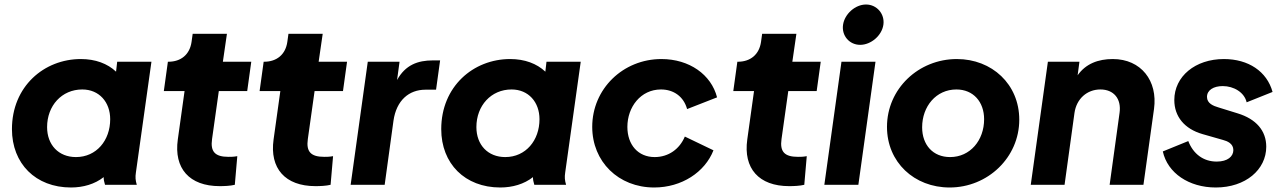

<svg xmlns="http://www.w3.org/2000/svg" viewBox="-20 -820 5688 852"><path d="M295 12C349 12 401 -3 440 -34C440 -23 442 -13 446 0H587C581 -20 580 -34 583 -54L652 -546H500L495 -502C457 -538 403 -558 339 -558C175 -558 33 -436 33 -247C33 -94 138 12 295 12ZM189 -256C189 -351 254 -423 345 -423C420 -423 469 -367 469 -291C469 -197 408 -123 317 -123C240 -123 189 -177 189 -256Z M955 6C975 6 1002 5 1022 0L1033 -127C1016 -124 1006 -124 994 -124C934 -124 913 -147 921 -203L951 -416H1077L1095 -546H969L987 -670H835L830 -634C822 -578 783 -546 727 -546H725L707 -416H799L769 -201C751 -73 820 6 955 6Z M1380 6C1400 6 1427 5 1447 0L1458 -127C1441 -124 1431 -124 1419 -124C1359 -124 1338 -147 1346 -203L1376 -416H1502L1520 -546H1394L1412 -670H1260L1255 -634C1247 -578 1208 -546 1152 -546H1150L1132 -416H1224L1194 -201C1176 -73 1245 6 1380 6Z M1536 0H1687L1726 -284C1739 -375 1795 -422 1868 -422H1915L1933 -552H1901C1834 -552 1779 -532 1742 -465L1753 -546H1612Z M2200 12C2254 12 2306 -3 2345 -34C2345 -23 2347 -13 2351 0H2492C2486 -20 2485 -34 2488 -54L2557 -546H2405L2400 -502C2362 -538 2308 -558 2244 -558C2080 -558 1938 -436 1938 -247C1938 -94 2043 12 2200 12ZM2094 -256C2094 -351 2159 -423 2250 -423C2325 -423 2374 -367 2374 -291C2374 -197 2313 -123 2222 -123C2145 -123 2094 -177 2094 -256Z M2883 12C3005 12 3108 -56 3146 -153L3019 -214C2996 -159 2947 -123 2885 -123C2812 -123 2764 -177 2764 -257C2764 -345 2823 -423 2913 -423C2970 -423 3014 -391 3029 -336L3162 -388C3136 -489 3039 -558 2915 -558C2745 -558 2608 -426 2608 -257C2608 -103 2724 12 2883 12Z M3482 6C3502 6 3529 5 3549 0L3560 -127C3543 -124 3533 -124 3521 -124C3461 -124 3440 -147 3448 -203L3478 -416H3604L3622 -546H3496L3514 -670H3362L3357 -634C3349 -578 3310 -546 3254 -546H3252L3234 -416H3326L3296 -201C3278 -73 3347 6 3482 6Z M3638 0H3789L3865 -546H3714ZM3721 -710C3714 -662 3749 -621 3797 -621C3845 -621 3893 -662 3900 -710C3907 -758 3871 -800 3823 -800C3775 -800 3728 -758 3721 -710Z M4194 12C4363 12 4503 -121 4503 -289C4503 -446 4382 -558 4226 -558C4056 -558 3916 -426 3916 -257C3916 -100 4037 12 4194 12ZM4072 -255C4072 -348 4134 -423 4224 -423C4299 -423 4347 -368 4347 -291C4347 -197 4285 -123 4196 -123C4120 -123 4072 -177 4072 -255Z M4554 0H4704L4748 -319C4757 -382 4804 -423 4863 -423C4922 -423 4957 -382 4948 -319L4904 0H5054L5101 -337C5118 -461 5044 -558 4918 -558C4853 -558 4798 -537 4762 -486L4770 -546H4630Z M5375 12C5507 12 5599 -67 5599 -169C5599 -240 5554 -292 5472 -317L5388 -343C5364 -350 5336 -361 5336 -390C5336 -420 5365 -438 5406 -438C5455 -438 5502 -410 5512 -366L5627 -412C5602 -503 5520 -558 5411 -558C5284 -558 5191 -481 5191 -376C5191 -303 5236 -248 5316 -225L5407 -199C5426 -194 5453 -183 5453 -154C5453 -126 5428 -103 5379 -103C5320 -103 5275 -137 5253 -194L5140 -148C5161 -52 5256 12 5375 12Z"/></svg>

Font: Mluvka ExtraBold
Style: Italic
Weight: 800
Italic angle: -8°
Designer: Modified by Jiří Krblich, Original typeface by Gumpita Rahayu
Foundry: Gumpita Rahayu & Jiří Krblich
Version: Version 2.000;Glyphs 3.1.1 (3134)